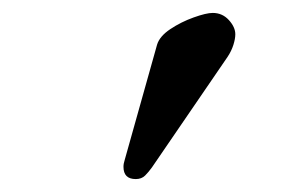

<svg xmlns="http://www.w3.org/2000/svg" viewBox="-20 -813 469 297"><path d="M171 -555Q171 -560 173 -566L223 -744Q227 -757 243.5 -768Q260 -779 279.5 -786Q299 -793 309 -793Q324 -793 334 -782Q344 -771 344 -760Q344 -753 341 -743.5Q338 -734 332 -725L215 -554Q210 -547 204.5 -541.5Q199 -536 190 -536Q171 -536 171 -555Z"/></svg>

Font: Monomakh
Style: Regular
Weight: 400
Version: Version 1.200; ttfautohint (v1.8.4.7-5d5b)